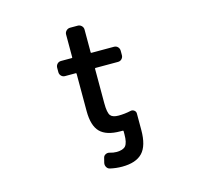

<svg xmlns="http://www.w3.org/2000/svg" viewBox="-127 -852 1253 1197"><g transform="rotate(-15 500.0 -253.5)"><path d="M516.6 207Q477.5 207 439.5 198.2Q425.8 195.3 418.5 182.6Q411.1 169.9 414.1 155.3L421.9 124Q424.8 111.3 437 105Q449.2 98.6 462.9 102.5Q485.4 109.4 505.9 109.4Q548.8 109.4 565.4 89.8Q582 69.3 582 16.6V-4.9Q582 -8.8 577.1 -8.8Q571.3 -8.8 562.5 -8.8Q472.7 -8.8 432.1 -49.8Q391.6 -90.8 391.6 -185.5V-425.8Q391.6 -430.7 387.7 -430.7H318.4Q303.7 -430.7 293.9 -440.9Q284.2 -451.2 284.2 -464.8V-493.2Q284.2 -507.8 293.9 -518.1Q303.7 -528.3 318.4 -528.3H387.7Q391.6 -528.3 391.6 -532.2V-679.7Q391.6 -693.4 401.9 -703.6Q412.1 -713.9 426.8 -713.9H475.6Q490.2 -713.9 500.5 -703.6Q510.7 -693.4 510.7 -679.7V-532.2Q510.7 -528.3 514.6 -528.3H660.2Q674.8 -528.3 684.6 -518.1Q694.3 -507.8 694.3 -493.2V-464.8Q694.3 -451.2 684.6 -440.9Q674.8 -430.7 660.2 -430.7H514.6Q510.7 -430.7 510.7 -425.8V-204.1Q510.7 -142.6 525.4 -124Q539.1 -106.4 577.1 -106.4Q617.2 -106.4 656.2 -115.2Q668.9 -118.2 679.7 -110.4Q690.4 -102.5 690.4 -89.8V16.6Q690.4 118.2 648.4 162.6Q606.4 207 516.6 207Z"/></g></svg>

Font: Rounded-L Mgen+ 1m medium
Style: Regular
Weight: 500
Designer: [Source Han Sans]
Ryoko NISHIZUKA  (kana & ideographs); Paul D. Hunt (Latin, Greek & Cyrillic); Wenlong ZHANG  (bopomofo
Version: Version 1.059.20150602